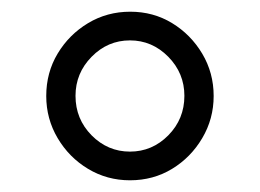

<svg xmlns="http://www.w3.org/2000/svg" viewBox="-20 -731 444 328"><path d="M202 -423Q163 -423 130.5 -442.5Q98 -462 78.5 -495Q59 -528 59 -567Q59 -607 78.5 -639.5Q98 -672 130.5 -691.5Q163 -711 202.5 -711Q242 -711 274 -691.5Q306 -672 325.5 -639.3Q345 -606.5 345 -567Q345 -528 325.5 -495Q306 -462 273.9 -442.5Q241.8 -423 202 -423ZM202 -472Q240 -472 267.5 -499.8Q295 -527.7 295 -567.3Q295 -606 267.5 -634Q239.9 -662 202 -662Q164 -662 136.5 -634Q109 -606 109 -567.3Q109 -527.7 136.5 -499.8Q164.1 -472 202 -472Z"/></svg>

Font: Red Hat Text VF
Style: Regular
Weight: 300
Designer: Pentagram, MCKL
Foundry: Pentagram, MCKL
Version: Version 1.023